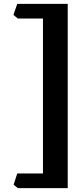

<svg xmlns="http://www.w3.org/2000/svg" viewBox="-20 -801 416 984"><path d="M327.1 163.1H71.3L49.8 145.5L68.4 87.9H200.2V-706.1H71.3L48.8 -724.6L68.4 -781.2H327.1Z"/></svg>

Font: Kelvinch
Style: Bold
Weight: 700
Designer: Paul James Miller
Foundry: High-Logic / Made with FontCreator
Version: Version 3.501;March 28, 2021;FontCreator 13.0.0.2683 64-bit